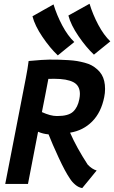

<svg xmlns="http://www.w3.org/2000/svg" viewBox="-20 -960 596 1002"><path d="M367.7 -740.7Q353 -729 324.5 -705.8Q295.9 -682.6 281.7 -670.9Q241.2 -709 201.7 -767.3Q162.1 -825.7 149.4 -875Q167.5 -885.3 204.1 -906Q240.7 -926.8 259.3 -937Q276.4 -880.9 304.9 -827.1Q333.5 -773.4 367.7 -740.7ZM555.7 -744.1Q541.5 -732.9 512.9 -709.5Q484.4 -686 470.2 -674.8Q429.2 -713.4 389.4 -771.7Q349.6 -830.1 336.9 -878.9Q355.5 -889.2 392.1 -909.7Q428.7 -930.2 447.3 -940.4Q464.4 -884.3 492.9 -830.6Q521.5 -776.9 555.7 -744.1ZM345.7 -267.6Q379.4 -190.4 437.5 -101.1Q460 -77.1 484.4 -70.3Q472.2 -55.2 447 -24.4Q421.9 6.3 409.2 21.5Q390.1 18.6 372.8 3.9Q355.5 -10.7 344.7 -28.3Q320.3 -63.5 286.4 -136.7Q252.4 -210 233.4 -258.8Q204.1 -261.2 178.7 -272.5L126 0H7.3Q25.4 -92.8 61.3 -277.3Q97.2 -461.9 115.2 -554.7Q124.5 -602.1 129.4 -641.6Q208 -648.9 237.3 -648.9Q268.1 -648.9 288.8 -648.4Q309.6 -647.9 336.7 -646.2Q363.8 -644.5 382.3 -641.4Q400.9 -638.2 422.1 -632.6Q443.4 -627 458.5 -618.7Q473.6 -610.4 487.5 -598.1Q501.5 -585.9 510.7 -570.3Q528.3 -541 528.3 -495.6Q528.3 -474.6 523.9 -453.1Q507.8 -373 460.9 -325.9Q414.1 -278.8 345.7 -267.6ZM394 -442.4Q397 -458 397 -469.7Q397 -513.2 363.3 -531Q329.6 -548.8 263.2 -548.8Q246.6 -548.8 232.4 -548.3Q227.1 -519.5 215.8 -461.7Q204.6 -403.8 198.7 -375Q243.7 -354.5 275.9 -354.5H279.8Q336.9 -354.5 361.3 -377Q385.7 -399.4 394 -442.4Z"/></svg>

Font: Fantasque Sans Mono
Style: Bold Italic
Weight: 700
Italic angle: -11°
Monospace: yes
Designer: Jany Belluz
Version: Version 1.7.1